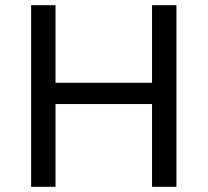

<svg xmlns="http://www.w3.org/2000/svg" viewBox="-20 -720 800 740"><path d="M100 0V-700H194V-401H566V-700H660V0H566V-319H194V0Z"/></svg>

Font: Golos Text VF
Style: Regular
Weight: 400
Designer: A.Korolkova, Vitaly Kuzmin
Foundry: ParaType Ltd
Version: Version 2.003